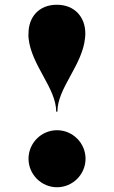

<svg xmlns="http://www.w3.org/2000/svg" viewBox="-20 -778 479 808"><path d="M338 -619C339 -626 339 -632 339 -638C339 -704 296 -758 219 -758C142 -758 100 -704 100 -638C100 -632 99 -626 100 -619C111 -503 216.5 -408 216.5 -308H221.5C221.5 -408 327 -503 338 -619ZM100 -110C100 -44 154 10 220 10C286 10 340 -44 340 -110C340 -176 286 -230 220 -230C154 -230 100 -176 100 -110Z"/></svg>

Font: Bodoni* 36pt Fatface
Style: Regular
Weight: 900
Version: Version 2.3